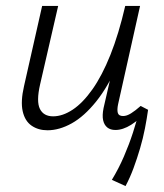

<svg xmlns="http://www.w3.org/2000/svg" viewBox="-20 -433 551 647"><path d="M140 6Q109 6 86.5 -9.5Q64 -25 56.5 -58Q49 -91 61 -143L122 -413H176L115 -148Q102 -91 114.5 -66Q127 -41 159 -41Q191 -41 225 -63.5Q259 -86 291.5 -132Q324 -178 352 -248Q380 -318 402 -413H439Q414 -301 379.5 -221.5Q345 -142 304.5 -91.5Q264 -41 222 -17.5Q180 6 140 6ZM403 194 357 173Q380 135 397.5 94.5Q415 54 428 14Q441 -26 449 -60L479 -63Q475 -34 468.5 -0.5Q462 33 452 67Q442 101 430 133.5Q418 166 403 194ZM369 5Q352 5 341.5 -3.5Q331 -12 327.5 -28Q324 -44 329 -69L408 -413H452L378 -82Q374 -63 377 -52.5Q380 -42 395 -42Q407 -42 421.5 -51Q436 -60 454 -76L479 -63Q450 -30 422 -12.5Q394 5 369 5Z"/></svg>

Font: Ysabeau Infant Light
Style: Italic
Weight: 300
Italic angle: -12°
Designer: Christian Thalmann (Catharsis Fonts)
Version: Version 2.001;gftools[0.9.30]; featfreeze: ss01,ss02,lnum